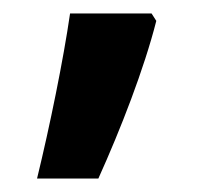

<svg xmlns="http://www.w3.org/2000/svg" viewBox="-20 -136 319 285"><path d="M205 -116H84C74 -47 54 51 35 129H126C159 56 194 -34 212 -105Z"/></svg>

Font: Noto Sans Arabic SemBd
Style: Regular
Weight: 600
Designer: Monotype Design Team, Nadine Chahine, Nizar Qandah and Khaled Hosny
Foundry: Monotype Imaging Inc.
Version: Version 2.012